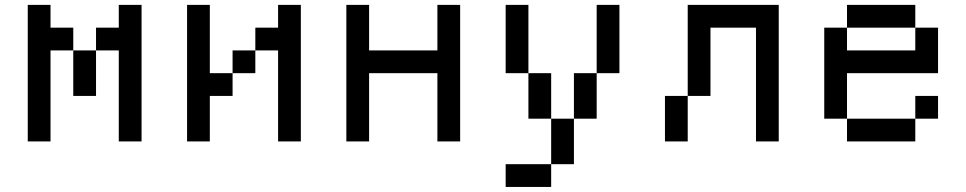

<svg xmlns="http://www.w3.org/2000/svg" viewBox="-20 -565 3858 767"><path d="M90.9 -545.5V0H181.8V-363.6H272.7V-454.5H181.8V-545.5ZM454.5 -363.6V0H545.5V-545.5H454.5V-454.5H363.6V-363.6ZM272.7 -363.6V-181.8H363.6V-363.6Z M727.3 -545.5V0H818.2V-181.8H909.1V-272.7H818.2V-545.5ZM1090.9 -363.6V0H1181.8V-545.5H1090.9V-454.5H1000V-363.6ZM909.1 -363.6V-272.7H1000V-363.6Z M1363.6 -545.5V0H1454.5V-272.7H1727.3V0H1818.2V-545.5H1727.3V-363.6H1454.5V-545.5Z M2000 -545.5V-272.7H2090.9V-545.5ZM2363.6 -545.5V-272.7H2454.5V-545.5ZM2181.8 -90.9V90.9H2272.7V-90.9ZM2181.8 90.9H2000V181.8H2181.8ZM2272.7 -272.7V-90.9H2363.6V-272.7ZM2090.9 -272.7V-90.9H2181.8V-272.7Z M2636.4 -181.8V0H2727.3V-181.8ZM2727.3 -545.5V-181.8H2818.2V-454.5H3000V0H3090.9V-545.5Z M3363.6 -545.5V-454.5H3636.4V-545.5ZM3272.7 -454.5V-90.9H3363.6V-272.7H3727.3V-454.5H3636.4V-363.6H3363.6V-454.5ZM3363.6 -90.9V0H3636.4V-90.9ZM3636.4 -181.8V-90.9H3727.3V-181.8Z"/></svg>

Font: Departure Mono
Style: Regular
Weight: 400
Monospace: yes
Designer: Helena Zhang
Version: Version 1.500;Glyphs 3.3.1 (3343)